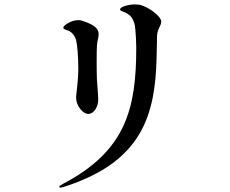

<svg xmlns="http://www.w3.org/2000/svg" viewBox="-20 -795 1040 868"><path d="M253 53C257 53 259 53 268 50C624 -63 682 -276 688 -537C688 -566 690 -603 690 -633C690 -659 709 -680 709 -697C709 -720 658 -760 614 -773C607 -774 598 -775 589 -775C561 -775 523 -764 523 -753C523 -742 537 -747 562 -729C584 -713 591 -682 592 -660C594 -635 596 -607 596 -579C596 -301 547 -112 265 36C254 42 248 46 248 49C248 52 249 53 253 53ZM378 -280C406 -280 424 -314 424 -343C424 -372 420 -402 418 -438C417 -464 417 -492 417 -519C417 -553 417 -585 420 -605C422 -617 426 -628 426 -640C426 -662 413 -681 355 -700C348 -703 341 -704 334 -704C300 -704 266 -679 266 -670C266 -665 271 -663 281 -659C301 -654 316 -639 324 -614C330 -588 334 -537 334 -484C334 -432 324 -365 324 -356C324 -312 358 -280 378 -280Z"/></svg>

Font: Shippori Mincho OTF SemiBold
Style: Regular
Weight: 600
Designer: FONTDASU
Foundry: FONTDASU / Google Inc. / but / Adobe
Version: Version 3.300;hotconv 1.0.109;makeotfexe 2.5.65596